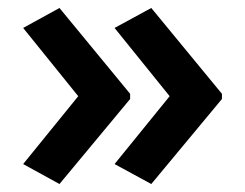

<svg xmlns="http://www.w3.org/2000/svg" viewBox="-20 -511 614 481"><path d="M536 -263 359 -50 267 -100 405 -270 267 -441 359 -491 536 -276ZM306 -263 129 -50 38 -100 176 -270 38 -441 129 -491 306 -276Z"/></svg>

Font: Noto Sans Meetei Mayek SemiBold
Style: Regular
Weight: 600
Designer: Monotype Design Team and Neelakash Kshetrimayum
Foundry: Monotype Imaging Inc.
Version: Version 2.002; ttfautohint (v1.8.4.7-5d5b)